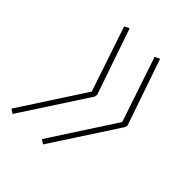

<svg xmlns="http://www.w3.org/2000/svg" viewBox="-148 -565 588 588"><g transform="rotate(45 146.5 -270.5)"><path d="M-10 -60 127 -271 56 -482 72 -490 146 -275 144 -266 4 -51ZM122 -60 259 -271 188 -482 204 -490 278 -275 276 -266 136 -51Z"/></g></svg>

Font: Georama SemiCondensed Thin
Style: Italic
Weight: 100
Width: 4
Italic angle: -9°
Designer: Jean-Baptiste Levee
Foundry: Production Type
Version: Version 1.000